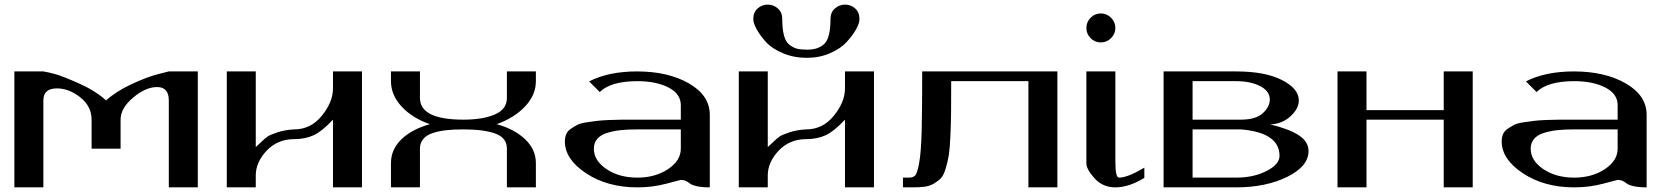

<svg xmlns="http://www.w3.org/2000/svg" viewBox="-20 -808 7204 828"><path d="M42 -500H167Q185.5 -497.1 215.3 -489.3Q245.1 -481.4 317.4 -449.7Q389.6 -418 437.5 -375Q480.5 -414.1 547.9 -445.3Q615.2 -476.6 662.1 -488.3L708 -500H833V0H708V-375Q708 -432.6 657.2 -432.6Q608.4 -432.6 554.2 -387.2Q500 -341.8 500 -292V-167H375V-292Q375 -349.6 326.2 -388.2Q277.3 -426.8 225.6 -426.8Q167 -426.8 167 -375V0H42Z M1249 -208Q1176.8 -208 1129.9 -158.2Q1083 -108.4 1083 -51.8V0H958V-500H1083V-173.8Q1085 -174.8 1105 -194.3Q1125 -213.9 1136.2 -220.7Q1147.5 -227.5 1178.2 -237.8Q1209 -248 1249 -250Q1320.3 -250 1368.2 -309.1Q1416 -368.2 1416 -426.8V-500H1541V0H1416V-292Q1367.2 -240.2 1331.1 -224.1Q1294.9 -208 1249 -208Z M2291 -500V-458Q2291 -398.4 2244.6 -349.1Q2198.2 -299.8 2122.1 -272.5Q2199.2 -251 2245.1 -207Q2291 -163.1 2291 -104.5V0H2166V-167Q2166 -213.9 2116.2 -231.9Q2066.4 -250 1978.5 -250Q1936.5 -250 1905.3 -246.6Q1874 -243.2 1846.7 -234.4Q1819.3 -225.6 1805.2 -208.5Q1791 -191.4 1791 -167V0H1666V-104.5Q1666 -164.1 1711.4 -207.5Q1756.8 -251 1834 -272.5Q1757.8 -298.8 1711.9 -348.6Q1666 -398.4 1666 -458V-500H1791V-385.7Q1791 -292 1978.5 -292Q2062.5 -292 2114.3 -314.5Q2166 -336.9 2166 -385.7V-500Z M3041 0Q3007.8 0 2985.8 -4.9Q2963.9 -9.8 2956.1 -16.1Q2948.2 -22.5 2938.5 -27.3Q2928.7 -32.2 2916 -32.2Q2914.1 -32.2 2854.5 -16.1Q2794.9 0 2728.5 0Q2599.6 0 2507.8 -60.5Q2416 -121.1 2416 -198.2Q2416 -215.8 2421.9 -229.5Q2427.7 -243.2 2441.4 -252.4Q2455.1 -261.7 2468.8 -269Q2482.4 -276.4 2508.8 -280.3Q2535.2 -284.2 2553.7 -286.6Q2572.3 -289.1 2607.9 -290.5Q2643.6 -292 2665 -292Q2686.5 -292 2728.5 -292H2916V-354.5Q2916 -403.3 2862.8 -430.7Q2809.6 -458 2728.5 -458Q2614.3 -458 2566.4 -411.1L2520.5 -457Q2604.5 -500 2727.5 -500Q2861.3 -500 2951.2 -448.2Q3041 -396.5 3041 -312.5ZM2916 -250H2728.5Q2686.5 -250 2655.3 -246.6Q2624 -243.2 2596.7 -234.4Q2569.3 -225.6 2555.2 -208.5Q2541 -191.4 2541 -167Q2541 -115.2 2595.7 -78.6Q2650.4 -42 2728.5 -42Q2805.7 -42 2860.8 -78.6Q2916 -115.2 2916 -167Z M3353.5 -725.6Q3353.5 -681.6 3361.3 -653.8Q3369.1 -626 3385.7 -613.8Q3402.3 -601.6 3418.5 -597.7Q3434.6 -593.8 3460.9 -593.8Q3510.7 -593.8 3536.1 -620.1Q3561.5 -646.5 3561.5 -725.6Q3561.5 -754.9 3580.6 -771.5Q3599.6 -788.1 3624 -788.1Q3649.4 -788.1 3668 -771.5Q3686.5 -754.9 3686.5 -725.6Q3686.5 -708 3671.9 -681.6Q3657.2 -655.3 3631.3 -627Q3605.5 -598.6 3559.6 -578.6Q3513.7 -558.6 3460 -558.6Q3403.3 -558.6 3356 -578.6Q3308.6 -598.6 3282.7 -627.4Q3256.8 -656.2 3242.7 -682.6Q3228.5 -709 3228.5 -725.6Q3228.5 -754.9 3247.1 -771.5Q3265.6 -788.1 3291 -788.1Q3315.4 -788.1 3334.5 -771.5Q3353.5 -754.9 3353.5 -725.6ZM3457 -208Q3384.8 -208 3337.9 -158.2Q3291 -108.4 3291 -51.8V0H3166V-500H3291V-173.8Q3293 -174.8 3313 -194.3Q3333 -213.9 3344.2 -220.7Q3355.5 -227.5 3386.2 -237.8Q3417 -248 3457 -250Q3528.3 -250 3576.2 -309.1Q3624 -368.2 3624 -426.8V-500H3749V0H3624V-292Q3575.2 -240.2 3539.1 -224.1Q3502.9 -208 3457 -208Z M4540 -500V0H4415V-458H4082Q4082 -373 4081.5 -324.7Q4081.1 -276.4 4078.6 -221.7Q4076.2 -167 4071.8 -139.6Q4067.4 -112.3 4058.6 -82.5Q4049.8 -52.7 4038.6 -40.5Q4027.3 -28.3 4008.8 -17.1Q3990.2 -5.9 3968.3 -2.9Q3946.3 0 3915 0H3874V-42H3899.4Q3918 -42 3926.8 -51.3Q3935.5 -60.5 3943.8 -105Q3952.1 -149.4 3954.6 -241.7Q3957 -334 3957 -500Z M4727.5 -750Q4752.9 -750 4771.5 -731.4Q4790 -712.9 4790 -687.5Q4790 -662.1 4771.5 -643.6Q4752.9 -625 4727.5 -625Q4701.2 -625 4683.1 -643.6Q4665 -662.1 4665 -687.5Q4665 -712.9 4683.1 -731.4Q4701.2 -750 4727.5 -750ZM4790 -500V-110.4Q4790 -42 4805.7 -42Q4842.8 -42 4915 -85V-41Q4848.6 0 4790 0Q4735.4 0 4700.2 -39.1Q4665 -78.1 4665 -103.5V-500Z M5123 -42Q5123 -42 5310.5 -42Q5386.7 -42 5442.4 -70.8Q5498 -99.6 5498 -135.7Q5498 -236.3 5331.1 -250H5123ZM4998 -500H5310.5Q5435.5 -500 5508.3 -462.9Q5581.1 -425.8 5581.1 -375Q5581.1 -338.9 5544.9 -306.2Q5508.8 -273.4 5458 -271.5Q5539.1 -252 5581.1 -224.6Q5623 -197.3 5623 -156.2Q5623 -90.8 5531.2 -45.4Q5439.5 0 5310.5 0H4998ZM5123 -292H5331.1Q5395.5 -292 5425.8 -319.8Q5456.1 -347.7 5456.1 -378.9Q5456.1 -415 5414.6 -436.5Q5373 -458 5310.5 -458H5123Z M6331.1 -500V0H6206.1V-292H5873V0H5748V-500H5873V-333H6206.1V-500Z M7081.1 0Q7047.9 0 7025.9 -4.9Q7003.9 -9.8 6996.1 -16.1Q6988.3 -22.5 6978.5 -27.3Q6968.8 -32.2 6956.1 -32.2Q6954.1 -32.2 6894.5 -16.1Q6835 0 6768.6 0Q6639.6 0 6547.9 -60.5Q6456.1 -121.1 6456.1 -198.2Q6456.1 -215.8 6461.9 -229.5Q6467.8 -243.2 6481.4 -252.4Q6495.1 -261.7 6508.8 -269Q6522.5 -276.4 6548.8 -280.3Q6575.2 -284.2 6593.8 -286.6Q6612.3 -289.1 6647.9 -290.5Q6683.6 -292 6705.1 -292Q6726.6 -292 6768.6 -292H6956.1V-354.5Q6956.1 -403.3 6902.8 -430.7Q6849.6 -458 6768.6 -458Q6654.3 -458 6606.4 -411.1L6560.5 -457Q6644.5 -500 6767.6 -500Q6901.4 -500 6991.2 -448.2Q7081.1 -396.5 7081.1 -312.5ZM6956.1 -250H6768.6Q6726.6 -250 6695.3 -246.6Q6664.1 -243.2 6636.7 -234.4Q6609.4 -225.6 6595.2 -208.5Q6581.1 -191.4 6581.1 -167Q6581.1 -115.2 6635.7 -78.6Q6690.4 -42 6768.6 -42Q6845.7 -42 6900.9 -78.6Q6956.1 -115.2 6956.1 -167Z"/></svg>

Font: okolaks
Style: Bold
Weight: 600
Width: 8
Version: Version 000.6.0